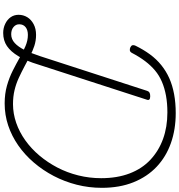

<svg xmlns="http://www.w3.org/2000/svg" viewBox="20 -1094 1095 1174"><g transform="rotate(90 567.0 -507.5)"><path d="M182 20Q152 20 126 7.5Q100 -5 85.5 -26Q71 -47 71 -74Q71 -103 85.5 -127Q100 -151 128 -166Q156 -181 194 -181Q229 -181 261 -170.5Q293 -160 324 -143.5Q355 -127 388 -109.5Q421 -92 456.5 -75.5Q492 -59 531.5 -49.5Q571 -40 617 -40Q675 -40 731.5 -59.5Q788 -79 839 -115.5Q890 -152 932 -202Q974 -252 1005 -311.5Q1036 -371 1053 -439Q1070 -507 1070 -579Q1070 -677 1041 -753Q1012 -829 957.5 -880Q903 -931 830 -957.5Q757 -984 668 -984Q612 -984 565.5 -975.5Q519 -967 480.5 -950.5Q442 -934 411.5 -908.5Q381 -883 354.5 -848Q328 -813 304 -767Q298 -756 289 -754.5Q280 -753 269 -758Q259 -763 257 -771Q255 -779 260 -789Q284 -838 313 -877.5Q342 -917 378.5 -946.5Q415 -976 458.5 -995.5Q502 -1015 556 -1025Q610 -1035 672 -1035Q772 -1035 855.5 -1005.5Q939 -976 1000 -918.5Q1061 -861 1095 -776.5Q1129 -692 1129 -583Q1129 -504 1110 -429.5Q1091 -355 1056.5 -289Q1022 -223 974.5 -167.5Q927 -112 869.5 -72Q812 -32 747.5 -10.5Q683 11 613 11Q554 11 504.5 -3Q455 -17 412.5 -38.5Q370 -60 333 -81Q296 -102 262 -116.5Q228 -131 194 -131Q164 -131 146.5 -117Q129 -103 129 -78Q129 -57 146 -43Q163 -29 190 -29Q220 -29 243.5 -50.5Q267 -72 286.5 -111.5Q306 -151 324 -206L536 -860Q539 -870 546.5 -874.5Q554 -879 569 -879Q583 -879 588.5 -874Q594 -869 590 -858L375 -194Q353 -121 324.5 -73.5Q296 -26 262 -3Q228 20 182 20Z"/></g></svg>

Font: Playwrite CO ExtraLight
Style: Regular
Weight: 250
Version: Version 1.002